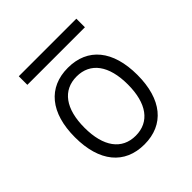

<svg xmlns="http://www.w3.org/2000/svg" viewBox="-183 -805 951 951"><g transform="rotate(-45 293.0 -329.5)"><path d="M293 9.8C431.2 9.8 511.7 -87.9 511.7 -258.8C511.7 -429.7 431.2 -527.3 293 -527.3C154.8 -527.3 74.2 -429.7 74.2 -258.8C74.2 -87.9 154.8 9.8 293 9.8ZM293 -51.3C196.3 -51.3 141.1 -126.5 141.1 -258.8C141.1 -391.1 196.3 -466.3 293 -466.3C389.6 -466.3 444.8 -391.1 444.8 -258.8C444.8 -126.5 389.6 -51.3 293 -51.3ZM91.3 -609.4H494.6V-669.4H91.3Z"/></g></svg>

Font: Cascadia Code Light
Style: Regular
Weight: 300
Monospace: yes
Designer: Aaron Bell
Foundry: Saja Typeworks
Version: Version 2404.023